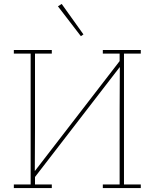

<svg xmlns="http://www.w3.org/2000/svg" viewBox="-20 -951 782 971"><path d="M50 -18H135V-680H50V-698H242V-680H157V-303L156 -87H157L585 -642V-680H500V-698H692V-680H607V-18H692V0H500V-18H585V-395L586 -611H585L157 -56V-18H242V0H50ZM273 -919 292 -931 402 -777 389 -768Z"/></svg>

Font: IBM Plex Serif Thin
Style: Regular
Weight: 100
Designer: Mike Abbink, Paul van der Laan, Pieter van Rosmalen
Foundry: Bold Monday
Version: Version 3.001